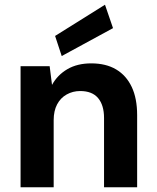

<svg xmlns="http://www.w3.org/2000/svg" viewBox="-20 -792 665 812"><path d="M67 0V-512H190L200 -433Q223 -475 265 -499.5Q307 -524 366 -524Q428 -524 471 -498.5Q514 -473 537 -424.5Q560 -376 560 -305V0H420V-293Q420 -347 395 -377Q370 -407 319 -407Q288 -407 262 -392.5Q236 -378 221.5 -350.5Q207 -323 207 -284V0ZM241 -555 213 -640 424 -772 458 -673Z"/></svg>

Font: DM Sans 12pt ExtraBold
Style: Regular
Weight: 800
Version: Version 4.004;gftools[0.9.30]